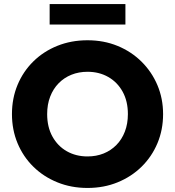

<svg xmlns="http://www.w3.org/2000/svg" viewBox="-20 -914 865 949"><path d="M412.6 15Q331.9 15 263.6 -12.8Q195.2 -40.5 144.9 -90Q94.5 -139.5 66.8 -206Q39.1 -272.5 39.1 -350Q39.1 -428 66.8 -494.5Q94.5 -561 144.9 -610.5Q195.2 -660 263.6 -687.5Q331.9 -715 412.6 -715Q493.2 -715 561.3 -687Q629.4 -659 679.8 -609Q730.2 -559 758.2 -492.8Q786.1 -426.5 786.1 -350Q786.1 -272.5 758.2 -206Q730.2 -139.5 679.8 -90Q629.4 -40.5 561.3 -12.8Q493.2 15 412.6 15ZM412.6 -140.8Q455.8 -140.8 492.2 -155.4Q528.6 -170.1 555.5 -197.6Q582.4 -225 597.2 -263.6Q612.1 -302.2 612.1 -350Q612.1 -413.8 586.2 -460.8Q560.2 -507.8 515.1 -533.5Q470 -559.2 412.6 -559.2Q369.5 -559.2 333.1 -544.6Q296.6 -529.9 269.8 -502.4Q242.9 -475 228 -436.4Q213.1 -397.9 213.1 -350Q213.1 -286.2 239.1 -239.2Q265 -192.2 310.1 -166.5Q355.2 -140.8 412.6 -140.8ZM225.4 -792.8V-893.8H599.9V-792.8Z"/></svg>

Font: Geologica-Sharp
Style: Regular
Weight: 100
Designer: Sindre Bremnes, Frode Helland
Foundry: Monokrom Skriftforlag AS
Version: Version 1.010;gftools[0.9.28]